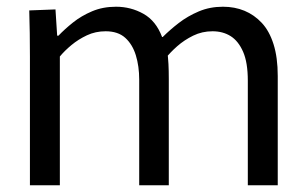

<svg xmlns="http://www.w3.org/2000/svg" viewBox="-20 -551 915 571"><path d="M69 -382Q69 -420 68.5 -452.5Q68 -485 67 -520L145 -523L150 -445H154Q172 -464 197 -484Q222 -504 254 -517.5Q286 -531 325 -531Q369 -531 406.5 -510Q444 -489 462 -441H464Q485 -462 511.5 -482.5Q538 -503 571 -517Q604 -531 643 -531Q678 -531 707 -519Q736 -507 758.5 -483Q781 -459 793.5 -419.5Q806 -380 806 -325V0H717V-311Q717 -365 703 -397Q689 -429 666 -443.5Q643 -458 612 -458Q581 -458 554.5 -445Q528 -432 507 -413.5Q486 -395 472 -377L477 -403Q480 -380 481 -360.5Q482 -341 482 -316V0H394V-314Q394 -354 384 -386.5Q374 -419 352.5 -438.5Q331 -458 294 -458Q264 -458 238.5 -446Q213 -434 192.5 -417Q172 -400 158 -383V0H69Z"/></svg>

Font: Murecho Thin
Style: Regular
Weight: 400
Version: Version 1.010